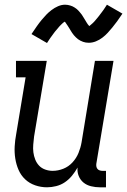

<svg xmlns="http://www.w3.org/2000/svg" viewBox="-20 -789 541 817"><path d="M180 8Q154 8 129.5 -0.5Q105 -9 87 -26Q69 -43 59 -66Q49 -89 45 -114.5Q41 -140 42.5 -166.5Q44 -193 49 -219L89 -460H48V-530H179L125 -208Q123 -191 121.5 -174Q120 -157 122 -141Q124 -125 130 -110Q136 -95 146.5 -84Q157 -73 172.5 -67.5Q188 -62 204 -62Q227 -62 249.5 -71Q272 -80 288.5 -98Q305 -116 314 -138Q323 -160 327 -183L384 -530H463L390 -93Q389 -87 390 -81Q391 -75 394.5 -70.5Q398 -66 404 -64Q410 -62 416 -62H431V8H404Q386 8 367.5 3.5Q349 -1 335.5 -12Q322 -23 315 -40Q308 -57 310 -76Q300 -58 286.5 -41.5Q273 -25 256 -13.5Q239 -2 219 3Q199 8 180 8ZM180 -606 114 -644Q126 -662 136.5 -677Q147 -692 157 -704Q167 -716 176.5 -726Q186 -736 199 -746Q212 -756 227 -762.5Q242 -769 257 -769Q263 -769 268.5 -768Q274 -767 279 -765.5Q284 -764 288.5 -762Q293 -760 297.5 -757Q302 -754 306 -751Q310 -748 313 -744.5Q316 -741 320 -736.5Q324 -732 327 -728Q330 -724 332.5 -719.5Q335 -715 337.5 -711.5Q340 -708 343 -702.5Q346 -697 349 -692.5Q352 -688 354 -685Q356 -682 360 -678Q363 -681 366.5 -683.5Q370 -686 374.5 -690.5Q379 -695 380.5 -696.5Q382 -698 384.5 -701Q387 -704 389.5 -707Q392 -710 395 -713.5Q398 -717 401 -721Q404 -725 407 -729Q410 -733 413.5 -737.5Q417 -742 420.5 -747Q424 -752 427.5 -757.5Q431 -763 435 -769L501 -731Q489 -713 478.5 -698.5Q468 -684 458 -672Q448 -660 438.5 -649.5Q429 -639 416 -629Q403 -619 388 -613Q373 -607 358 -607Q351 -607 345 -608Q339 -609 333.5 -611Q328 -613 322 -616Q316 -619 311.5 -622.5Q307 -626 303 -630Q299 -634 294.5 -639Q290 -644 287 -649Q284 -654 281 -658.5Q278 -663 275 -668.5Q272 -674 268 -679.5Q264 -685 261.5 -689Q259 -693 256 -697Q252 -695 249 -692.5Q246 -690 241 -685Q236 -680 234.5 -678.5Q233 -677 230.5 -674Q228 -671 225.5 -668Q223 -665 220 -661.5Q217 -658 214 -654.5Q211 -651 208 -646.5Q205 -642 201.5 -637.5Q198 -633 194.5 -628Q191 -623 187.5 -617.5Q184 -612 180 -606Z"/></svg>

Font: Iosevka Slab
Style: Italic
Weight: 400
Italic angle: -9°
Monospace: yes
Designer: Belleve Invis
Foundry: Belleve Invis
Version: Version 11.1.0; ttfautohint (v1.8.3)